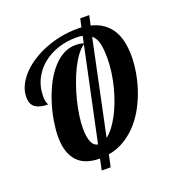

<svg xmlns="http://www.w3.org/2000/svg" viewBox="-146 -863 950 1048"><g transform="rotate(-20 329.0 -339.5)"><path d="M265.1 70.8 278.8 5.9H276.9Q238.8 5.9 206.8 -4.4Q174.8 -14.6 152.1 -37.4Q129.4 -60.1 116.7 -95.9Q104 -131.8 104 -183.1Q104 -220.7 111.3 -268.1Q118.7 -315.4 133.3 -364Q147.9 -412.6 169.7 -459Q191.4 -505.4 220.5 -541.7Q249.5 -578.1 285.6 -600.1Q321.8 -622.1 365.2 -622.1Q377 -622.1 388.2 -620.6Q399.4 -619.1 410.2 -615.2L418.9 -655.8Q410.6 -657.7 401.1 -658.4Q391.6 -659.2 380.9 -659.2Q325.2 -659.2 274.9 -642.3Q224.6 -625.5 186.5 -594.2Q148.4 -563 125.7 -518.3Q103 -473.6 103 -418Q103 -404.3 104.5 -395.8Q106 -387.2 107.9 -382.1Q109.9 -377 111.3 -373.8Q112.8 -370.6 112.8 -368.2Q66.9 -368.2 41 -385.7Q15.1 -403.3 15.1 -445.8Q15.1 -479 29.8 -510.7Q44.4 -542.5 70.6 -571Q96.7 -599.6 133.1 -623.5Q169.4 -647.5 212.6 -665Q255.9 -682.6 304.4 -692.4Q353 -702.1 403.8 -702.1Q410.2 -702.1 416 -702.1Q421.9 -702.1 428.2 -701.2L439 -750H491.2L479 -693.8Q521 -683.6 550 -662.6Q579.1 -641.6 597.4 -611.6Q615.7 -581.5 623.8 -543.7Q631.8 -505.9 631.8 -461.9Q631.8 -420.4 624.3 -372.6Q616.7 -324.7 601.1 -276.6Q585.4 -228.5 561.3 -182.6Q537.1 -136.7 503.9 -99.1Q470.7 -61.5 427.7 -34.9Q384.8 -8.3 332 1L316.9 70.8ZM409.2 -609.9Q387.7 -595.7 367.4 -568.1Q347.2 -540.5 329.3 -504.4Q311.5 -468.3 296.4 -426Q281.2 -383.8 270.3 -340.6Q259.3 -297.4 253.2 -255.6Q247.1 -213.9 247.1 -179.2Q247.1 -134.3 257.8 -104.7Q268.6 -75.2 294.9 -69.8ZM351.1 -87.9Q371.1 -102.5 390.1 -127.4Q409.2 -152.3 426.3 -184.6Q443.4 -216.8 457.5 -254.4Q471.7 -292 481.9 -332.3Q492.2 -372.6 498 -414.1Q503.9 -455.6 503.9 -495.1Q503.9 -545.4 496.6 -579.3Q489.3 -613.3 465.8 -633.8Z"/></g></svg>

Font: Lobster
Style: Regular
Weight: 400
Designer: Pablo Impallari
Foundry: Pablo Impallari
Version: Version 1.007; ttfautohint (v1.1) -l 8 -r 50 -G 50 -x 14 -D 